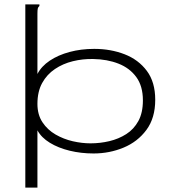

<svg xmlns="http://www.w3.org/2000/svg" viewBox="-20 -685 790 872"><path d="M95 -665H159V-658Q153 -653 151.5 -646Q150 -639 150 -622V-349Q168 -384 206 -409.5Q244 -435 296 -449Q348 -463 408 -463Q483 -463 546 -438.5Q609 -414 647 -363Q685 -312 685 -232Q685 -149 645 -95Q605 -41 541 -14.5Q477 12 405 12Q348 12 296.5 -0.5Q245 -13 206.5 -36.5Q168 -60 150 -93V167H95ZM391 -34Q435 -34 477 -44Q519 -54 553.5 -76Q588 -98 608.5 -135.5Q629 -173 629 -229Q629 -294 599 -335Q569 -376 518 -396Q467 -416 403 -417Q356 -418 311 -407Q266 -396 229.5 -371.5Q193 -347 171.5 -308Q150 -269 150 -213Q150 -164 173 -129.5Q196 -95 232.5 -74Q269 -53 310.5 -43.5Q352 -34 391 -34Z"/></svg>

Font: Inconsolata ExtraExpanded Light
Style: Regular
Weight: 300
Width: 8
Monospace: yes
Designer: Raph Levien, Cyreal, Brenton Simpson
Foundry: Raph Levien, Cyreal, Google
Version: Version 3.001; ttfautohint (v1.8.2.53-6de2)